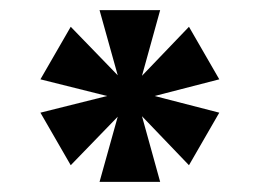

<svg xmlns="http://www.w3.org/2000/svg" viewBox="-20 -780 514 380"><path d="M213 -549 120 -453 60 -557 192 -590 60 -623 120 -727 213 -631 177 -760H297L261 -630L354 -727L414 -623L286 -590L414 -557L354 -453L261 -550L297 -420H177Z"/></svg>

Font: Goli Bold
Style: Regular
Weight: 700
Designer: jaikishan Patel
Foundry: MagicType
Version: Version 1.000